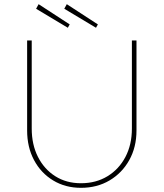

<svg xmlns="http://www.w3.org/2000/svg" viewBox="-20 -894 784 920"><path d="M368 6Q293 6 234.5 -29.5Q176 -65 143 -127Q110 -189 110 -269V-700H132V-278Q132 -201 162 -142Q192 -83 245 -49.5Q298 -16 368 -16Q440 -16 495 -49.5Q550 -83 581 -142Q612 -201 612 -278V-700H634V-269Q634 -189 599.5 -127Q565 -65 505 -29.5Q445 6 368 6ZM440 -761 288 -852 300 -874 449 -777ZM305 -761 153 -852 165 -874 314 -777Z"/></svg>

Font: Lexend Deca Thin
Style: Regular
Weight: 250
Designer: Bonnie Shaver-Troup, Thomas Jockin
Foundry: Lexend
Version: Version 1.007